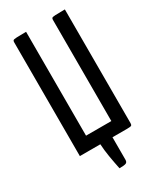

<svg xmlns="http://www.w3.org/2000/svg" viewBox="-215 -770 832 999"><g transform="rotate(-30 201.0 -271.0)"><path d="M191 158Q182 115 175.5 75.5Q169 36 167 0H44V-684Q44 -692 47.5 -695Q51 -698 68.5 -699Q86 -700 125 -700V-76H277V-684Q277 -692 280.5 -695Q284 -698 301 -699Q318 -700 358 -700V-16Q358 -6 353 -3Q348 0 327 0H240V135Q240 150 229.5 154Q219 158 191 158Z"/></g></svg>

Font: Yanone Kaffeesatz
Style: Regular
Weight: 400
Designer: Yanone (Cyrillic: Daniel Pouzeot, Huerta Tipografica, and Cyreal)
Foundry: Yanone
Version: Version 2.003